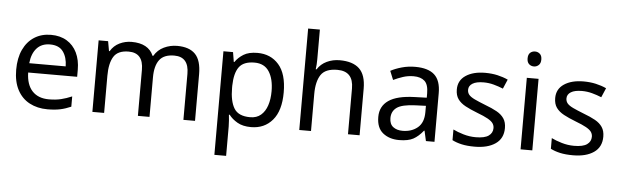

<svg xmlns="http://www.w3.org/2000/svg" viewBox="-57 -976 4622 1433"><g transform="rotate(5 2254.5 -260.0)"><path d="M292 -546Q361 -546 410.5 -516Q460 -486 486.5 -431.5Q513 -377 513 -304V-251H146Q148 -160 192.5 -112.5Q237 -65 317 -65Q368 -65 407.5 -74.5Q447 -84 489 -102V-25Q448 -7 408 1.5Q368 10 313 10Q237 10 178.5 -21Q120 -52 87.5 -113.5Q55 -175 55 -264Q55 -352 84.5 -415Q114 -478 167.5 -512Q221 -546 292 -546ZM291 -474Q228 -474 191.5 -433.5Q155 -393 148 -321H421Q420 -389 389 -431.5Q358 -474 291 -474Z M1237 -546Q1328 -546 1373 -499.5Q1418 -453 1418 -349V0H1331V-345Q1331 -472 1222 -472Q1144 -472 1110.5 -427Q1077 -382 1077 -296V0H990V-345Q990 -472 880 -472Q799 -472 768 -422Q737 -372 737 -278V0H649V-536H720L733 -463H738Q763 -505 805.5 -525.5Q848 -546 896 -546Q1022 -546 1060 -456H1065Q1092 -502 1138.5 -524Q1185 -546 1237 -546Z M1839 -546Q1938 -546 1998.5 -477Q2059 -408 2059 -269Q2059 -132 1998.5 -61Q1938 10 1838 10Q1776 10 1735.5 -13.5Q1695 -37 1672 -68H1666Q1668 -51 1670 -25Q1672 1 1672 20V240H1584V-536H1656L1668 -463H1672Q1696 -498 1735 -522Q1774 -546 1839 -546ZM1823 -472Q1741 -472 1707.5 -426Q1674 -380 1672 -286V-269Q1672 -170 1704.5 -116.5Q1737 -63 1825 -63Q1874 -63 1905.5 -90Q1937 -117 1952.5 -163.5Q1968 -210 1968 -270Q1968 -362 1932.5 -417Q1897 -472 1823 -472Z M2287 -537Q2287 -497 2282 -462H2288Q2314 -503 2358.5 -524Q2403 -545 2455 -545Q2553 -545 2602 -498.5Q2651 -452 2651 -349V0H2564V-343Q2564 -472 2444 -472Q2354 -472 2320.5 -421.5Q2287 -371 2287 -277V0H2199V-760H2287Z M3020 -545Q3118 -545 3165 -502Q3212 -459 3212 -365V0H3148L3131 -76H3127Q3092 -32 3053.5 -11Q3015 10 2947 10Q2874 10 2826 -28.5Q2778 -67 2778 -149Q2778 -229 2841 -272.5Q2904 -316 3035 -320L3126 -323V-355Q3126 -422 3097 -448Q3068 -474 3015 -474Q2973 -474 2935 -461.5Q2897 -449 2864 -433L2837 -499Q2872 -518 2920 -531.5Q2968 -545 3020 -545ZM3046 -259Q2946 -255 2907.5 -227Q2869 -199 2869 -148Q2869 -103 2896.5 -82Q2924 -61 2967 -61Q3035 -61 3080 -98.5Q3125 -136 3125 -214V-262Z M3727 -148Q3727 -70 3669 -30Q3611 10 3513 10Q3457 10 3416.5 1Q3376 -8 3345 -24V-104Q3377 -88 3422.5 -74.5Q3468 -61 3515 -61Q3582 -61 3612 -82.5Q3642 -104 3642 -140Q3642 -160 3631 -176Q3620 -192 3591.5 -208Q3563 -224 3510 -244Q3458 -264 3421 -284Q3384 -304 3364 -332Q3344 -360 3344 -404Q3344 -472 3399.5 -509Q3455 -546 3545 -546Q3594 -546 3636.5 -536.5Q3679 -527 3716 -510L3686 -440Q3652 -454 3615 -464Q3578 -474 3539 -474Q3485 -474 3456.5 -456.5Q3428 -439 3428 -409Q3428 -387 3441 -371.5Q3454 -356 3484.5 -341.5Q3515 -327 3566 -307Q3617 -288 3653 -268Q3689 -248 3708 -219.5Q3727 -191 3727 -148Z M3902 -737Q3922 -737 3937.5 -723.5Q3953 -710 3953 -681Q3953 -653 3937.5 -639Q3922 -625 3902 -625Q3880 -625 3865 -639Q3850 -653 3850 -681Q3850 -710 3865 -723.5Q3880 -737 3902 -737ZM3945 -536V0H3857V-536Z M4464 -148Q4464 -70 4406 -30Q4348 10 4250 10Q4194 10 4153.5 1Q4113 -8 4082 -24V-104Q4114 -88 4159.5 -74.5Q4205 -61 4252 -61Q4319 -61 4349 -82.5Q4379 -104 4379 -140Q4379 -160 4368 -176Q4357 -192 4328.5 -208Q4300 -224 4247 -244Q4195 -264 4158 -284Q4121 -304 4101 -332Q4081 -360 4081 -404Q4081 -472 4136.5 -509Q4192 -546 4282 -546Q4331 -546 4373.5 -536.5Q4416 -527 4453 -510L4423 -440Q4389 -454 4352 -464Q4315 -474 4276 -474Q4222 -474 4193.5 -456.5Q4165 -439 4165 -409Q4165 -387 4178 -371.5Q4191 -356 4221.5 -341.5Q4252 -327 4303 -307Q4354 -288 4390 -268Q4426 -248 4445 -219.5Q4464 -191 4464 -148Z"/></g></svg>

Font: Noto Sans Tifinagh SIL
Style: Regular
Weight: 400
Designer: JamraPatel
Foundry: JamraPatel LLC
Version: Version 2.006; ttfautohint (v1.8.4.7-5d5b)